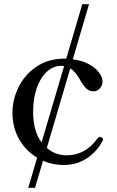

<svg xmlns="http://www.w3.org/2000/svg" viewBox="-20 -769 555 910"><path d="M468 -108Q468 -104 466 -101Q439 -50 391.5 -18.5Q344 13 282 13Q230 13 184 -7L146 121H114L156 -22Q103 -53 71 -108.5Q39 -164 39 -236Q39 -296 67.5 -355Q96 -414 152 -452.5Q208 -491 285 -491H294L370 -749H402L325 -488Q370 -482 402 -464.5Q434 -447 450 -424.5Q466 -402 466 -383Q466 -364 453 -350Q440 -336 423 -336Q403 -336 388.5 -350Q374 -364 358 -393Q338 -430 313 -445L202 -68Q241 -33 297 -33Q385 -33 443 -114Q448 -120 453 -120Q458 -120 461 -118Q468 -114 468 -108ZM177 -94 284 -456Q280 -457 271 -457Q233 -457 202.5 -429.5Q172 -402 154.5 -352.5Q137 -303 137 -238Q137 -147 177 -94Z"/></svg>

Font: Shippori Mincho Medium
Style: Regular
Weight: 500
Designer: FONTDASU
Foundry: FONTDASU / Google Inc. / but / Adobe
Version: Version 3.110; ttfautohint (v1.8.3)